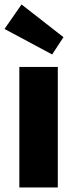

<svg xmlns="http://www.w3.org/2000/svg" viewBox="-22 -827 338 847"><path d="M63.3 0V-531.7H233V0ZM208 -586.7 -2 -699.3 73 -807.3 258 -663Z"/></svg>

Font: Lexend Medium
Style: Regular
Weight: 500
Designer: Bonnie Shaver-Troup, Thomas Jockin
Foundry: Lexend
Version: Version 1.005